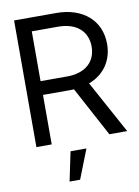

<svg xmlns="http://www.w3.org/2000/svg" viewBox="-101 -795 789 1086"><g transform="rotate(-10 293.0 -252.0)"><path d="M57.6 0H145.5V-284.2H300.8C308.6 -284.2 315.9 -284.2 323.7 -284.7L476.6 0H579.1L413.6 -303.2C500.5 -335.9 552.7 -408.7 552.7 -505.9C552.7 -639.6 453.6 -727.5 299.8 -727.5H57.6ZM145.5 -363.3V-649.4H296.9C401.4 -649.4 463.9 -594.2 463.9 -505.9C463.9 -418 401.9 -363.3 297.9 -363.3ZM208.5 224.6H269L335 56.6H243.7Z"/></g></svg>

Font: Guggenheim Sans Display
Style: Regular
Weight: 400
Designer: Modified by Tom Baber under direction of Pentagram Design 2023
Foundry: rsms
Version: Version 1.001;Glyphs 3.1.2 (3151)